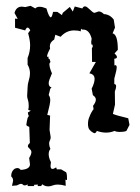

<svg xmlns="http://www.w3.org/2000/svg" viewBox="-20 -460 484 666"><path d="M21.5 184.6 25.4 167.5Q25.4 157.2 19 152.3V148.9Q19 139.2 24.9 131.1Q30.8 123 40.5 123Q46.9 123 51.8 129.4Q84 127.4 84 109.9L81.1 87.9Q88.9 75.7 88.9 67.4Q88.9 64 86.9 61Q85 58.1 82.8 55.9Q80.6 53.7 78.6 51.5Q76.7 49.3 76.7 46.9Q76.7 41.5 83.5 36.1L81.5 -20Q71.3 -23.4 71.3 -27.3Q71.3 -29.3 73.5 -41Q75.7 -52.7 78.1 -54.7Q79.6 -55.7 79.6 -57.6Q79.6 -58.6 79.1 -60.1Q77.1 -63 76.7 -69.8L86.9 -76.2Q78.1 -77.6 78.1 -80.1V-81.1Q79.6 -84.5 79.6 -91.3Q79.6 -103 78.1 -108.6Q76.7 -114.3 75.2 -119.6Q74.2 -122.6 74.2 -128.4Q74.2 -132.3 74.7 -137.2Q75.7 -149.9 75.7 -156.7Q75.7 -167.5 79.8 -180.9Q84 -194.3 84 -205.6Q84 -221.7 75.7 -235.8V-258.8Q84.5 -279.8 84.5 -303.2Q84.5 -319.8 77.6 -344.7L85 -355Q80.1 -364.3 75.7 -364.3Q71.3 -364.3 67.4 -354.5L32.2 -363.8V-395.5L41.5 -394.5L30.3 -415Q36.1 -437 56.2 -437L67.9 -435.5L85.9 -439.9L102.5 -430.7Q107.4 -436.5 117.7 -436.5Q127 -436.5 141.1 -430.7Q149.9 -399.9 156.2 -399.9Q160.2 -399.9 164.1 -418.9H178.7L194.8 -407.7L197.8 -415.5L222.2 -436L232.4 -419.9L239.3 -437.5L265.6 -430.7Q269 -438 274.9 -438Q278.3 -438 282.7 -434.6Q287.1 -431.2 291.7 -426.8Q296.4 -422.4 300.5 -418.9Q304.7 -415.5 308.1 -415.5L322.3 -420.4Q331.1 -420.4 340.3 -411.1Q360.8 -410.2 374.5 -392.1L378.9 -364.3L370.6 -344.2Q388.7 -340.8 388.7 -287.1L377.4 -274.9Q385.7 -266.6 385.7 -262.2Q385.7 -256.8 376.5 -256.3L377 -232.9L380.4 -233.9Q384.8 -233.9 384.8 -225.6Q384.8 -217.8 376.5 -187V-168.5Q382.8 -168 382.8 -160.6Q382.8 -154.3 378.4 -142.6L378.9 -97.2L371.6 -64.9Q383.3 -59.6 424.8 -49.8L429.2 -26.9L418.5 -5.9Q412.1 -2.4 393.1 -2.4Q383.8 -2.4 377.4 -5.9Q363.3 0 348.1 0Q332.5 0 315.9 -5.9Q312.5 2 307.6 2Q305.7 2 303.7 0.5Q295.9 -3.4 290.5 -10Q285.2 -16.6 285.2 -29.8Q285.2 -44.4 290 -54.2Q296.4 -71.3 304.7 -81.5L302.7 -92.8Q312.5 -105.5 312.5 -114.3Q312.5 -123 302.2 -129.9L297.9 -152.3Q308.1 -172.9 308.1 -186Q308.1 -202.6 290 -205.6L312.5 -245.1H299.3L298.8 -293.5Q301.8 -295.9 301.8 -299.3Q301.8 -302.2 299.8 -306.2Q298.8 -305.2 298.3 -305.2Q296.4 -305.2 296.4 -314.9L297.9 -326.2Q289.6 -357.4 268.6 -357.4H265.1L261.2 -360.4L259.8 -351.1Q251.5 -354.5 237.3 -354.5Q210 -354.5 190.4 -332.5L171.9 -339.4L168 -322.8Q152.8 -313.5 152.8 -299.3L153.8 -291.5Q143.1 -272 143.1 -263.2H148.9Q147.5 -260.3 147.5 -258.8Q147.5 -257.8 148.4 -257.3Q149.9 -256.3 151.6 -254.9Q153.3 -253.4 153.3 -250Q154.8 -247.6 154.8 -245.6Q154.8 -244.1 153.8 -243.2Q151.4 -241.2 151.4 -237.8Q151.4 -225.1 160.2 -205.6Q148.9 -180.2 148.9 -171.9Q148.9 -158.7 158.7 -157.2L154.3 -151.9L148.9 -130.4Q154.3 -123.5 154.3 -112.8Q154.3 -100.6 144 -61.5L153.8 -59.1L151.9 -9.3L155.8 15.6Q155.8 22.5 153.1 27.1Q150.4 31.7 150.4 38.1Q150.4 45.9 154.8 56.6Q148.9 64 148.9 74.7Q148.9 87.4 156.7 102.5L155.3 115.2Q155.3 126 162.1 126Q166.5 126 174.8 120.6L177.2 127.4H191.9L207 136.2Q212.4 136.2 212.4 158.2V164.6L207 163.1L208 184.6Q192.4 180.2 180.2 180.2Q170.4 180.2 162.6 183.3Q154.8 186.5 147.5 186.5Q135.7 186.5 126.5 179.2L122.6 185.5H110.8L111.3 180.2L97.2 181.2L99.1 185.5H76.2L75.7 179.7Q70.8 183.1 65.4 183.1Q61.5 183.1 59.3 180.4Q57.1 177.7 53.2 177.7Q48.3 177.7 38.6 183.1Z"/></svg>

Font: Truetypewriter PolyglOTT
Style: Regular
Weight: 400
Designer: Sergey Beatoff a.k.a. Sam_T
Version: Version 3.76